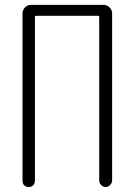

<svg xmlns="http://www.w3.org/2000/svg" viewBox="-20 -750 540 770"><path d="M70.3 -25.4V-695.3Q70.3 -710 80.1 -720.2Q89.8 -730.5 105.5 -730.5H394.5Q409.2 -730.5 419.4 -720.2Q429.7 -710 429.7 -695.3V-26.4Q429.7 -16.6 421.9 -8.3Q414.1 0 403.8 0Q393.6 0 385.7 -7.8Q377.9 -15.6 377.9 -26.4V-681.6Q377.9 -686.5 373 -686.5H125Q120.1 -686.5 120.1 -681.6V-25.4Q120.1 -14.6 113.3 -7.3Q106.4 0 95.2 0Q84 0 77.1 -6.8Q70.3 -13.7 70.3 -25.4Z"/></svg>

Font: Rounded-L Mgen+ 1mn light
Style: Regular
Weight: 200
Designer: [Source Han Sans]
Ryoko NISHIZUKA  (kana & ideographs); Paul D. Hunt (Latin, Greek & Cyrillic); Wenlong ZHANG  (bopomofo
Version: Version 1.059.20150602